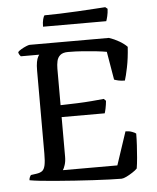

<svg xmlns="http://www.w3.org/2000/svg" viewBox="-58 -907 782 956"><g transform="rotate(-5 333.0 -429.0)"><path d="M511.1 0Q487.7 0 450.7 -1.4Q413.6 -2.8 368.9 -5.2Q324.1 -7.5 277.6 -10.8Q231 -14.1 187.5 -17.5Q144 -20.9 108.9 -24.7Q73.8 -28.6 53.3 -32.4Q53.3 -40 56.3 -47Q59.3 -54 62.9 -57.8L90.5 -61.6Q109.6 -64.4 119.7 -72.2Q129.9 -80.1 134.2 -100.2Q138.5 -120.3 138.5 -157.8V-572.3Q138.5 -599.2 141.7 -615.7Q145 -632.3 149.7 -640.9Q154.3 -649.5 156.3 -651H63.9Q60.5 -654.5 57.2 -660Q53.8 -665.6 52.8 -672.8Q58.3 -679.4 70.4 -686.4Q82.4 -693.5 95 -698.7Q107.5 -704 113.3 -704H508.8Q534.9 -695.5 559.2 -681.4Q583.5 -667.3 598.4 -651.6Q594.6 -593.5 585.5 -549.7Q576.5 -505.9 569.7 -485.5Q551.5 -485.5 537.4 -488.7Q523.3 -492 516.4 -495L492.5 -635.8Q472.9 -639.5 442.2 -642.9Q411.5 -646.3 374.7 -649.1Q338 -651.9 300.1 -651.9Q274.1 -651.9 260.9 -640.7Q247.8 -629.5 243.9 -611.5Q240 -593.5 240 -573.5V-391.3Q285.5 -392.3 324.2 -393.8Q362.9 -395.3 396.2 -398.1Q429.6 -400.9 457.1 -403.6L467.2 -393.3Q465.2 -372.7 461.7 -356Q458.2 -339.3 455.4 -331.7H240V-134.1Q240 -110.5 234.3 -93Q228.7 -75.5 223.1 -67.9H495.5L550.5 -233.3Q568.5 -233.3 583.2 -227.7Q598 -222.2 602.8 -217.6Q602.8 -190.8 601 -159.2Q599.3 -127.7 596.6 -97.3Q594 -66.9 590.2 -44.2Q582 -35.4 566.6 -25.5Q551.3 -15.5 536.1 -8Q520.9 -0.5 511.1 0ZM187 -788.1Q187 -809.7 191 -824.9Q195 -840 199 -844Q230.6 -844 275.1 -845.5Q319.6 -847 365.7 -849.5Q411.8 -852 449 -854.5Q486.3 -857 504 -858L515 -849Q514 -828.4 510 -812Q506 -795.6 503 -788.1Z"/></g></svg>

Font: Texturina Medium
Style: Regular
Weight: 500
Designer: Guillermo Torres Carreño
Foundry: Omnibus-Type
Version: Version 1.003